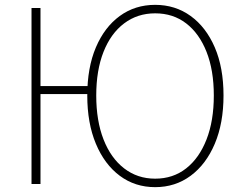

<svg xmlns="http://www.w3.org/2000/svg" viewBox="-20 -759 1003 792"><path d="M110 0V-726H147V-404H356V-371H147V0ZM620 13Q537 13 474 -34Q411 -81 375.5 -166Q340 -251 340 -365Q340 -480 375.5 -563.5Q411 -647 474 -693Q537 -739 620 -739Q703 -739 766.5 -693Q830 -647 866 -563.5Q902 -480 902 -365Q902 -251 866 -166Q830 -81 766.5 -34Q703 13 620 13ZM620 -22Q694 -22 748 -64.5Q802 -107 832 -184Q862 -261 862 -365Q862 -469 832 -545Q802 -621 748 -662.5Q694 -704 620 -704Q547 -704 492 -662.5Q437 -621 407 -545Q377 -469 377 -365Q377 -261 407 -184Q437 -107 492 -64.5Q547 -22 620 -22Z"/></svg>

Font: Noto Sans TC Thin
Style: Regular
Weight: 100
Designer: Ryoko NISHIZUKA 西塚涼子 (kana, bopomofo & ideographs); Paul D. Hunt (Latin, Greek & Cyrillic); Sandoll Communications 산돌커뮤니
Foundry: Adobe
Version: Version 2.004-H2;hotconv 1.0.118;makeotfexe 2.5.65603